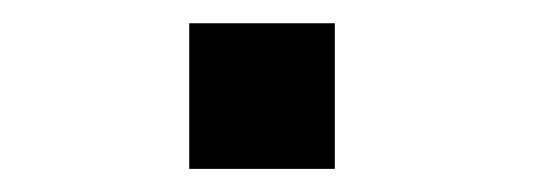

<svg xmlns="http://www.w3.org/2000/svg" viewBox="-20 -273 468 166"><path d="M143.6 -252.9H269.5V-127H143.6Z"/></svg>

Font: Akaash Gobhi
Style: Regular
Weight: 400
Designer: Kulbir Singh Thind, MD
Foundry: Punjab Online
Version: Version 1.200